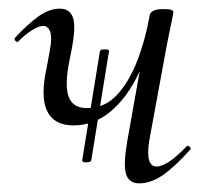

<svg xmlns="http://www.w3.org/2000/svg" viewBox="-20 -415 476 444"><path d="M150 -125Q105 -125 89 -158Q73 -191 88 -259L95 -297Q101 -328 96 -341.5Q91 -355 80 -355Q70 -355 54.5 -345.5Q39 -336 23 -320Q20 -316 16 -320Q12 -324 15 -328Q45 -360 69.5 -377.5Q94 -395 118 -395Q142 -395 149 -373.5Q156 -352 145 -297L141 -277Q129 -219 138.5 -192Q148 -165 181 -165Q222 -165 250 -195Q278 -225 297 -273.5Q316 -322 326 -379L339 -378Q328 -303 301 -246Q274 -189 235.5 -157Q197 -125 150 -125ZM302 9Q278 9 271.5 -12.5Q265 -34 274 -87L326 -379Q328 -394 358 -394Q372 -394 376.5 -392Q381 -390 381 -388Q381 -384 376 -361Q371 -338 366 -312L325 -89Q316 -30 342 -30Q367 -30 411 -76Q414 -80 418.5 -75.5Q423 -71 419 -68Q384 -29 356.5 -10Q329 9 302 9ZM191 -44Q190 -41 184.5 -40Q179 -39 174.5 -40Q170 -41 170 -44L211 -296Q212 -300 217 -300.5Q222 -301 227.5 -300.5Q233 -300 232 -296Z"/></svg>

Font: Cormorant
Style: Italic
Weight: 400
Italic angle: -10°
Designer: Christian Thalmann (Catharsis Fonts)
Foundry: Catharsis Fonts
Version: Version 4.000